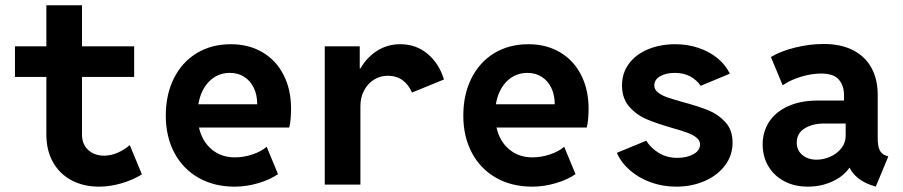

<svg xmlns="http://www.w3.org/2000/svg" viewBox="-20 -698 3415 726"><path d="M516.6 -38.6Q482.9 -17.6 439.5 -4.9Q396 7.8 354.5 7.8Q296.4 7.8 251.2 -15.9Q206.1 -39.6 180.7 -84.2Q155.3 -128.9 155.3 -189.5V-407.2H36.6V-522.9H155.3V-678.2H290V-522.9H487.3V-407.2H290V-189.9Q290 -152.3 313.5 -130.9Q336.9 -109.4 374 -109.4Q399.4 -109.4 425 -120.6Q450.7 -131.8 470.7 -149.4Z M1073.7 -215.8H732.4Q744.1 -163.6 780.3 -133.3Q816.4 -103 867.7 -103Q901.9 -103 934.6 -114Q967.3 -125 988.3 -143.1L1031.2 -39.6Q1001.5 -18.6 956.5 -5.4Q911.6 7.8 867.2 7.8Q790 7.8 731 -25.6Q671.9 -59.1 639.4 -120.1Q606.9 -181.2 606.9 -260.7Q606.9 -340.8 637.7 -402.1Q668.5 -463.4 724.1 -497.1Q779.8 -530.8 853 -530.8Q920.4 -530.8 972.2 -500.5Q1023.9 -470.2 1052.2 -414.8Q1080.6 -359.4 1080.6 -287.1Q1080.6 -268.1 1078.9 -248.3Q1077.1 -228.5 1073.7 -215.8ZM952.6 -303.7Q952.6 -338.9 939.7 -365.7Q926.8 -392.6 903.3 -407.5Q879.9 -422.4 849.6 -422.4Q803.2 -422.4 771.2 -390.4Q739.3 -358.4 730 -303.7Z M1658.7 -397.5 1538.1 -348.1Q1524.9 -377.9 1502 -394.8Q1479 -411.6 1445.8 -411.6Q1418.5 -411.6 1394.8 -397.2Q1371.1 -382.8 1356.9 -356.4Q1342.8 -330.1 1342.8 -296.9V0H1208V-522.9H1340.3V-439H1342.8Q1367.2 -481.4 1406.2 -506.1Q1445.3 -530.8 1493.2 -530.8Q1553.7 -530.8 1597.2 -494.1Q1640.6 -457.5 1658.7 -397.5Z M2198.7 -215.8H1857.4Q1869.1 -163.6 1905.3 -133.3Q1941.4 -103 1992.7 -103Q2026.9 -103 2059.6 -114Q2092.3 -125 2113.3 -143.1L2156.2 -39.6Q2126.5 -18.6 2081.5 -5.4Q2036.6 7.8 1992.2 7.8Q1915 7.8 1856 -25.6Q1796.9 -59.1 1764.4 -120.1Q1731.9 -181.2 1731.9 -260.7Q1731.9 -340.8 1762.7 -402.1Q1793.5 -463.4 1849.1 -497.1Q1904.8 -530.8 1978 -530.8Q2045.4 -530.8 2097.2 -500.5Q2148.9 -470.2 2177.2 -414.8Q2205.6 -359.4 2205.6 -287.1Q2205.6 -268.1 2203.9 -248.3Q2202.1 -228.5 2198.7 -215.8ZM2077.6 -303.7Q2077.6 -338.9 2064.7 -365.7Q2051.8 -392.6 2028.3 -407.5Q2004.9 -422.4 1974.6 -422.4Q1928.2 -422.4 1896.2 -390.4Q1864.3 -358.4 1855 -303.7Z M2312.5 -120.1 2423.8 -166Q2439.5 -139.6 2470 -120.4Q2500.5 -101.1 2541.5 -101.1Q2577.1 -101.1 2602.1 -115Q2627 -128.9 2627 -151.9Q2627 -167 2613.5 -177.7Q2600.1 -188.5 2579.6 -196Q2559.1 -203.6 2522.5 -213.9Q2463.4 -231 2425.3 -247.1Q2387.2 -263.2 2359.6 -294.4Q2332 -325.7 2332 -375Q2332 -422.4 2358.6 -457.8Q2385.3 -493.2 2431.2 -512Q2477.1 -530.8 2533.7 -530.8Q2579.6 -530.8 2620.6 -517.1Q2661.6 -503.4 2692.6 -478.3Q2723.6 -453.1 2739.7 -419.4L2629.4 -373.5Q2615.2 -395 2590.6 -408.7Q2565.9 -422.4 2531.7 -422.4Q2498.5 -422.4 2476.3 -409.7Q2454.1 -397 2454.1 -375Q2454.1 -359.4 2468 -348.4Q2481.9 -337.4 2502.7 -330.1Q2523.4 -322.8 2562 -312Q2620.1 -296.4 2657.7 -281.2Q2695.3 -266.1 2722.7 -236.3Q2750 -206.5 2750 -158.7Q2750 -109.9 2721.2 -72Q2692.4 -34.2 2643.8 -13.2Q2595.2 7.8 2537.1 7.8Q2486.3 7.8 2440.9 -8.5Q2395.5 -24.9 2362.1 -54Q2328.6 -83 2312.5 -120.1Z M3338.9 -106.4 3291.5 7.8 3273.9 2Q3245.1 -7.8 3223.9 -25.1Q3202.6 -42.5 3192.4 -64H3191.9Q3171.4 -32.7 3128.7 -12.5Q3085.9 7.8 3034.7 7.8Q2984.4 7.8 2945.6 -12.7Q2906.7 -33.2 2885.3 -69.6Q2863.8 -106 2863.8 -151.9Q2863.8 -199.7 2888.2 -237.3Q2912.6 -274.9 2960 -296.4Q3007.3 -317.9 3073.2 -317.9H3171.4V-338.9Q3171.4 -373.5 3152.1 -396.7Q3132.8 -419.9 3085 -419.9Q3048.3 -419.9 3008.3 -407.7Q2968.3 -395.5 2939.5 -375.5L2895 -482.4Q2932.1 -504.9 2987.1 -518.3Q3042 -531.7 3093.8 -531.7Q3161.1 -531.7 3207.3 -507.3Q3253.4 -482.9 3276.1 -439.7Q3298.8 -396.5 3298.8 -340.8V-175.3Q3298.8 -147 3305.7 -131.6Q3312.5 -116.2 3328.1 -110.4ZM3177.7 -185.1V-231H3096.7Q3052.7 -231 3022.7 -212.6Q2992.7 -194.3 2992.7 -158.7Q2992.7 -129.9 3013.7 -112.1Q3034.7 -94.2 3067.9 -94.2Q3094.2 -94.2 3119.6 -105.5Q3145 -116.7 3161.4 -137.5Q3177.7 -158.2 3177.7 -185.1Z"/></svg>

Font: Reddit Mono
Style: Bold
Weight: 700
Designer: Stephen Hutchings
Foundry: Reddit
Version: Version 1.009